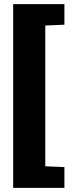

<svg xmlns="http://www.w3.org/2000/svg" viewBox="-20 -763 369 933"><path d="M44 150V-743H293V-643L200 -639V45L293 49V150Z"/></svg>

Font: Saira Condensed Black
Style: Regular
Weight: 900
Width: 3
Designer: Hector Gatti with collaboration of the Omnibus-Type team
Foundry: Omnibus-Type
Version: Version 1.101